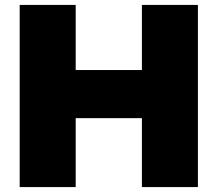

<svg xmlns="http://www.w3.org/2000/svg" viewBox="-20 -760 884 780"><path d="M60 0V-740H287.5V-475.5H556.5V-740H784V0H556.5V-280H287.5V0Z"/></svg>

Font: Encode Sans SemiExpanded Black
Style: Regular
Weight: 900
Width: 6
Designer: Multiple Designers
Foundry: Impallari Type
Version: Version 3.002